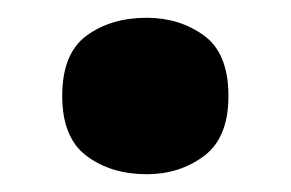

<svg xmlns="http://www.w3.org/2000/svg" viewBox="-20 -461 327 216"><path d="M50 -353Q50 -401 77.5 -421Q105 -441 145 -441Q182 -441 209.5 -421Q237 -401 237 -353Q237 -306 209.5 -285.5Q182 -265 145 -265Q105 -265 77.5 -285.5Q50 -306 50 -353Z"/></svg>

Font: Noto Kufi Arabic ExtraBold
Style: Regular
Weight: 800
Designer: Monotype Design Team, David Williams, Khaled Hosny
Foundry: Google LLC
Version: Version 2.109; ttfautohint (v1.8.4.7-5d5b)